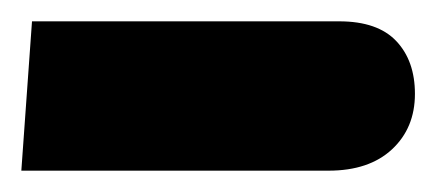

<svg xmlns="http://www.w3.org/2000/svg" viewBox="-20 -155 409 180"><path d="M10 -135H298Q334 -135 351.5 -116.5Q369 -98 369 -67Q369 -35 347.5 -15Q326 5 288 5H0Z"/></svg>

Font: Noto Sans Arabic
Style: Bold
Weight: 700
Designer: Nadine Chahine
Foundry: Monotype Imaging Inc.
Version: Version 1.001